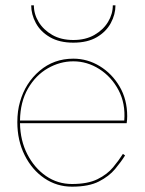

<svg xmlns="http://www.w3.org/2000/svg" viewBox="-20 -690 542 720"><path d="M97 -670H107Q107 -637 125 -607.5Q143 -578 176 -559Q209 -540 255 -540Q301 -540 334 -559Q367 -578 385 -607.5Q403 -637 403 -670H413Q413 -636 395.5 -603.5Q378 -571 343 -550.5Q308 -530 255 -530Q203 -530 167.5 -550.5Q132 -571 114.5 -603.5Q97 -636 97 -670ZM449 -107Q434 -83 411.5 -56Q389 -29 351 -9.5Q313 10 250 10Q193 10 146.5 -21.5Q100 -53 72.5 -108Q45 -163 45 -232Q45 -274 55 -308Q75 -379 128.5 -424.5Q182 -470 255 -470Q308 -470 354 -442Q400 -414 428.5 -365.5Q457 -317 457 -254Q457 -248 456.5 -241Q456 -234 455 -228H55Q56 -163 82.5 -111.5Q109 -60 152.5 -30Q196 0 250 0Q309 0 345.5 -18Q382 -36 404 -62.5Q426 -89 441 -113ZM255 -460Q205 -460 159.5 -434Q114 -408 85 -358Q56 -308 55 -238H446Q451 -302 424.5 -352Q398 -402 352.5 -431Q307 -460 255 -460Z"/></svg>

Font: Jost* Hairline
Style: Regular
Weight: 100
Version: Version 3.7